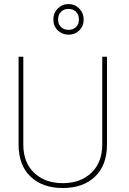

<svg xmlns="http://www.w3.org/2000/svg" viewBox="-20 -919 640 949"><path d="M485.4 -638.7H508.8V-205.1Q508.8 -102.1 449.7 -45.9Q390.6 10.3 290.3 10.3Q189.9 10.3 130.9 -46.1Q71.8 -102.5 71.8 -205.1V-638.7H95.2V-205.1Q95.2 -115.7 148.9 -64.7Q202.6 -13.7 290.3 -13.7Q377.9 -13.7 431.6 -64.9Q485.4 -116.2 485.4 -205.1ZM370.1 -822.8Q370.1 -846.2 355.7 -860.6Q341.3 -875 318.6 -875Q295.9 -875 281.5 -860.6Q267.1 -846.2 267.1 -822.8Q267.1 -799.3 281.5 -785.4Q295.9 -771.5 318.6 -771.5Q341.3 -771.5 355.7 -785.4Q370.1 -799.3 370.1 -822.8ZM319.1 -747.6Q287.6 -747.6 265.6 -768.8Q243.7 -790 243.7 -822.5Q243.7 -855 265.6 -877Q287.6 -898.9 318.8 -898.9Q350.1 -898.9 371.8 -876.5Q393.6 -854 393.6 -822.3Q393.6 -790.5 372.1 -769Q350.6 -747.6 319.1 -747.6Z"/></svg>

Font: Yantramanav Thin
Style: Regular
Weight: 250
Version: Version 1.001;PS 1.0;hotconv 1.0.72;makeotf.lib2.5.5900; ttf